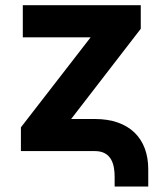

<svg xmlns="http://www.w3.org/2000/svg" viewBox="-20 -565 608 718"><path d="M334.9 0C397.7 0 408.7 51.5 408.7 95.9V132.5H534.4V67.8C534.4 -47.9 463.1 -120 334.9 -120H246.1L506.4 -457.4V-545.5H65.3V-425.4H318.9L58.2 -88.8V0Z"/></svg>

Font: Inter-Hewn
Style: Bold
Weight: 700
Designer: Rasmus Andersson
Foundry: rsms
Version: Version 3.012;git-f93a4a705